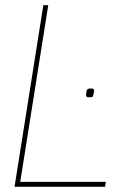

<svg xmlns="http://www.w3.org/2000/svg" viewBox="-20 -720 479 740"><path d="M36 0 147 -700H166L58 -19H388L385 0ZM312 -359Q314 -373 317 -376Q320 -379 331 -379Q339 -379 341 -376Q343 -373 342 -365Q340 -351 337.5 -348Q335 -345 324 -345Q316 -345 313.5 -347.5Q311 -350 312 -359Z"/></svg>

Font: Georama Thin
Style: Italic
Weight: 100
Italic angle: -9°
Designer: Jean-Baptiste Levee
Foundry: Production Type
Version: Version 1.000